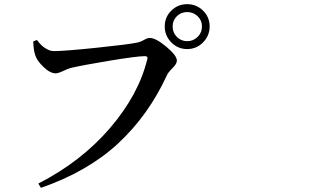

<svg xmlns="http://www.w3.org/2000/svg" viewBox="-20 -858 1540 927"><path d="M960.4 -653.3Q928.7 -621.1 883.8 -621.1Q838.9 -621.1 807.1 -653.3Q775.4 -685.5 775.4 -730.5Q775.4 -775.4 807.1 -806.6Q838.9 -837.9 883.8 -837.9Q928.7 -837.9 960.4 -806.6Q992.2 -775.4 992.2 -730.5Q992.2 -685.5 960.4 -653.3ZM813.5 -730.5Q813.5 -700.2 834 -679.7Q854.5 -659.2 883.8 -659.2Q913.1 -659.2 934.1 -679.7Q955.1 -700.2 955.1 -730.5Q955.1 -759.8 934.1 -779.8Q913.1 -799.8 883.8 -799.8Q854.5 -799.8 834 -779.8Q813.5 -759.8 813.5 -730.5ZM158.2 -665Q171.9 -647.5 181.6 -638.2Q191.4 -628.9 207.5 -620.1Q223.6 -611.3 240.2 -611.3Q291 -611.3 446.3 -627.4Q601.6 -643.6 641.6 -652.3Q658.2 -655.3 674.8 -665Q691.4 -674.8 703.1 -674.8Q732.4 -674.8 783.2 -632.3Q834 -589.8 834 -565.4Q834 -549.8 812.5 -528.8Q791 -507.8 785.2 -493.2Q696.3 -300.8 549.8 -165Q403.3 -29.3 177.7 48.8L165 28.3Q371.1 -77.1 510.3 -238.8Q649.4 -400.4 691.4 -573.2Q695.3 -586.9 679.7 -586.9Q641.6 -586.9 506.3 -564.5Q371.1 -542 319.3 -529.3Q308.6 -526.4 284.7 -515.1Q260.7 -503.9 249 -503.9Q221.7 -503.9 189.5 -535.2Q157.2 -566.4 149.4 -593.8Q141.6 -618.2 140.6 -658.2Z"/></svg>

Font: Bpmf Zihi Serif SemiBold
Style: SemiBold
Weight: 600
Foundry: But Ko
Version: Version 1.320